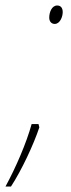

<svg xmlns="http://www.w3.org/2000/svg" viewBox="-65 -550 257 698"><path d="M134 -463C153 -463 163 -489 163 -506C163 -521 156 -530 143 -530C123 -530 114 -505 114 -486C114 -472 122 -463 134 -463ZM-45 128H-25C14 68 57 -24 78 -87L75 -99H50C31 -30 -7 58 -45 128Z"/></svg>

Font: Noto Sans Condensed Thin
Style: Italic
Weight: 100
Width: 3
Italic angle: -12°
Designer: Monotype Design Team
Foundry: Monotype Imaging Inc.
Version: Version 2.013